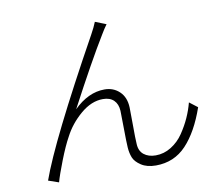

<svg xmlns="http://www.w3.org/2000/svg" viewBox="-84 -876 1169 1001"><g transform="rotate(-10 500.0 -375.5)"><path d="M537 -749Q522 -729 505 -700Q429 -576 304 -340Q381 -416 467 -416Q514 -416 546 -385.5Q578 -355 580 -301Q581 -273 581 -205Q581 -137 583 -109Q584 -70 608.5 -50.5Q633 -31 671 -31Q715 -31 753.5 -55Q792 -79 818 -117.5Q844 -156 861.5 -195Q879 -234 889 -273L932 -240Q889 -116 824.5 -47.5Q760 21 663 21Q616 21 585.5 1Q555 -19 545.5 -43Q536 -67 534 -97Q532 -127 531.5 -194Q531 -261 530 -292Q528 -328 507.5 -348Q487 -368 450 -368Q389 -368 331.5 -319Q274 -270 241 -206Q217 -163 188.5 -90Q160 -17 150 20L95 1Q165 -197 449 -710Q468 -744 479 -772Z"/></g></svg>

Font: Noto Sans Korean Light
Style: Regular
Weight: 300
Designer: Ryoko NISHIZUKA  (kana & ideographs); Paul D. Hunt (Latin, Greek & Cyrillic); Wenlong ZHANG  (bopomofo); Sandoll Communi
Foundry: Adobe Systems Incorporated
Version: Version 1.000;PS 1;hotconv 1.0.78;makeotf.lib2.5.61930